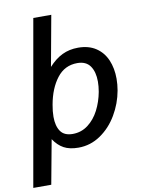

<svg xmlns="http://www.w3.org/2000/svg" viewBox="-130 -830 831 1099"><g transform="rotate(-10 286.0 -281.0)"><path d="M141.5 -759.5H246L192.5 -466Q230 -507.5 271.5 -527.5Q313 -547.5 364 -547.5Q425 -547.5 467 -519.8Q509 -492 529.8 -443.8Q550.5 -395.5 550.5 -334.5Q550.5 -301.5 544.5 -267Q531.5 -193.5 493.2 -128.5Q455 -63.5 396.5 -23.5Q338 16.5 268 16.5Q216.5 16.5 183 -1.8Q149.5 -20 124.5 -58L77 198.5H-27.5ZM437 -278Q442.5 -310 442.5 -337Q442.5 -393.5 418.8 -427.5Q395 -461.5 344 -461.5Q271 -461.5 225.8 -402.8Q180.5 -344 164 -251.5Q157 -214 157 -182Q157 -128.5 178.5 -97.5Q200 -66.5 249 -66.5Q299 -66.5 338 -96Q377 -125.5 401.8 -173.5Q426.5 -221.5 437 -278Z"/></g></svg>

Font: JuliaMono SemiBold
Style: Italic
Weight: 600
Italic angle: -9°
Monospace: yes
Designer: cormullion
Foundry: corm
Version: Version 0.056; ttfautohint (v1.8.4)